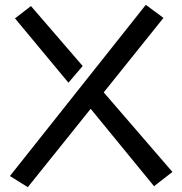

<svg xmlns="http://www.w3.org/2000/svg" viewBox="-20 -742 753 794"><path d="M355 -292 95 32 21 -14 583 -722 656 -668 409 -360 693 -31 617 28ZM108 -717 322 -469 263 -400 42 -666Z"/></svg>

Font: Stick
Style: Regular
Weight: 400
Designer: Fontworks Inc.
Foundry: Fontworks Inc.
Version: Version 1.100